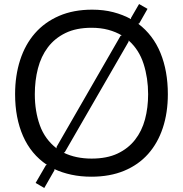

<svg xmlns="http://www.w3.org/2000/svg" viewBox="-20 -868 909 954"><path d="M814 -400Q814 -308 789 -232.5Q764 -157 716 -103Q668 -49 597 -19.5Q526 10 434 10Q381 10 334.5 0Q288 -10 250 -28L251 -23L200 66L157 41L208 -47L213 -49Q134 -102 94.5 -192Q55 -282 55 -400Q55 -492 80 -569.5Q105 -647 153.5 -702.5Q202 -758 273.5 -789Q345 -820 438 -820Q495 -820 543 -807.5Q591 -795 631 -773V-779L671 -848L713 -824L672 -752L667 -750Q741 -694 777.5 -604.5Q814 -515 814 -400ZM716 -400Q716 -480 693.5 -550.5Q671 -621 619 -667V-661L302 -112L297 -109Q357 -80 435 -80Q511 -80 564 -105Q617 -130 651 -173.5Q685 -217 700.5 -275Q716 -333 716 -400ZM585 -692Q555 -710 517.5 -720Q480 -730 435 -730Q359 -730 305.5 -704Q252 -678 218 -633Q184 -588 168.5 -528Q153 -468 153 -400Q153 -315 178 -245.5Q203 -176 261 -131V-138L579 -690Z"/></svg>

Font: TypoPRO Sinkin Sans
Style: 400 Regular
Weight: 400
Designer: Keith Bates
Foundry: K-Type
Version: Sinkin Sans (version 1.0)  by Keith Bates   •   © 2014   www